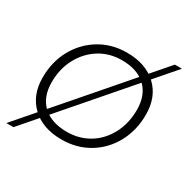

<svg xmlns="http://www.w3.org/2000/svg" viewBox="-141 -674 853 867"><g transform="rotate(30 285.0 -240.5)"><path d="M41 -196Q41 -278 76.5 -343Q112 -408 174.5 -446Q237 -484 316 -484Q414 -484 471.5 -430Q529 -376 529 -284Q529 -202 493.5 -136.5Q458 -71 395.5 -33.5Q333 4 254 4Q156 4 98.5 -50.5Q41 -105 41 -196ZM483 -282Q483 -358 438.5 -400.5Q394 -443 313 -443Q248 -443 197 -411Q146 -379 116.5 -323.5Q87 -268 87 -199Q87 -122 132 -80Q177 -38 258 -38Q322 -38 373 -69Q424 -100 453.5 -156Q483 -212 483 -282ZM529 -545H566L39 64H2Z"/></g></svg>

Font: Montserrat Ace
Style: Light Italic
Weight: 300
Italic angle: -11.3°
Designer: Julieta Ulanovsky
Foundry: Julieta Ulanovsky
Version: Version 1